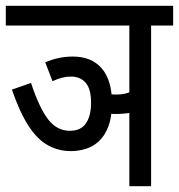

<svg xmlns="http://www.w3.org/2000/svg" viewBox="-20 -642 617 662"><path d="M501 -554V0H426V-554H0V-622H577V-554ZM485 -270Q459 -258 432 -253.5Q405 -249 378 -249Q368 -249 360 -250Q352 -251 344 -253L336 -322Q345 -319 356 -317.5Q367 -316 382 -316Q411 -316 434 -327Q457 -338 485 -363ZM136 -427Q159 -437 182.5 -442Q206 -447 231 -447Q296 -447 331 -406Q366 -365 366 -288Q366 -239 354 -207Q342 -175 322 -156Q302 -137 276.5 -129Q251 -121 224 -121Q181 -121 144.5 -141.5Q108 -162 78 -208.5Q48 -255 21 -333L87 -356Q115 -271 145.5 -231Q176 -191 221 -191Q259 -191 276.5 -217Q294 -243 294 -288Q294 -335 275.5 -356.5Q257 -378 225 -378Q209 -378 193.5 -374Q178 -370 161 -362Z"/></svg>

Font: Noto Sans Devanagari ExtraCondensed
Style: Regular
Weight: 400
Width: 2
Designer: Jelle Bosma - Monotype Design Team
Foundry: Monotype Imaging Inc.
Version: Version 2.006